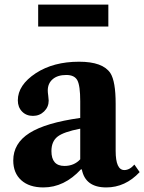

<svg xmlns="http://www.w3.org/2000/svg" viewBox="-20 -810 631 840"><path d="M170 10Q108 10 73 -21.5Q38 -53 38 -108Q38 -183 109 -228Q180 -273 331 -294V-367Q331 -435 318.5 -458.5Q306 -482 270 -482Q232 -482 210.5 -463.5Q189 -445 189 -414Q189 -406 191 -391.5Q193 -377 193 -370Q193 -342 173 -322.5Q153 -303 124 -303Q95 -303 76.5 -322Q58 -341 58 -371Q58 -438 137 -490Q214 -540 326 -540Q430 -540 463 -490Q486 -454 486 -356V-150Q486 -66 524 -66Q547 -66 568 -90L591 -57Q528 10 445 10Q353 10 338 -69H334Q261 10 170 10ZM262 -84Q304 -84 331 -113V-247Q258 -233 231.5 -212Q205 -191 205 -149Q205 -84 262 -84ZM454 -694H147V-790H454Z"/></svg>

Font: Libre Caslon Text
Style: Bold
Weight: 700
Designer: Pablo Impallari, Rodrigo Fuenzalida
Foundry: Pablo Impallari, Rodrigo Fuenzalida
Version: Version 1.002